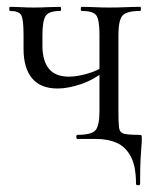

<svg xmlns="http://www.w3.org/2000/svg" viewBox="-20 -406 455 561"><path d="M377.4 131.2Q377.4 80 362.2 51.4Q347 22.8 321.1 11.4Q295.2 0 261.2 0H206Q203 0 203 -6Q203 -12 206 -12Q246.6 -12 258.6 -25Q270.6 -38 270.6 -81V-305Q270.6 -349 261.1 -361.5Q251.6 -374 219 -374Q216 -374 216 -380Q216 -386 219 -386Q235.4 -386 256.5 -385Q277.6 -384 299.4 -384Q324 -384 347.6 -385Q371.2 -386 389.6 -386Q391.8 -386 391.8 -380Q391.8 -374 389.6 -374Q349.2 -374 337.6 -360Q326 -346 326 -303V-81Q326 -48.2 327.8 -33.6Q329.6 -19 341.5 -15.5Q353.4 -12 384.8 -12Q392.2 -12 393.3 -10.5Q394.4 -9 394.4 0Q394.4 10.4 393.1 23.6Q391.8 36.8 390.6 61Q389.4 85.2 389.4 131.2Q389.4 135.2 383.4 135.2Q377.4 135.2 377.4 131.2ZM104 -303Q104 -294.2 104 -286.9Q104 -279.6 104 -272Q104 -228.4 122.9 -205.2Q141.8 -182 181.8 -182Q204.6 -182 235.5 -190.8Q266.4 -199.6 287.6 -215.4L292.6 -203.4Q254.2 -172.6 216.3 -160Q178.4 -147.4 148.4 -147.4Q98.4 -147.4 73.6 -177.4Q48.8 -207.4 48.8 -262.8V-305Q48.8 -349 42.1 -361.5Q35.4 -374 9 -374Q7 -374 7 -380Q7 -386 9 -386Q23.6 -386 41.2 -385Q58.8 -384 78.4 -384Q98.8 -384 119.5 -385Q140.2 -386 155.6 -386Q158.4 -386 158.4 -380Q158.4 -374 155.6 -374Q123.6 -374 113.8 -360Q104 -346 104 -303Z"/></svg>

Font: Cormorant Light
Style: Regular
Weight: 300
Designer: Christian Thalmann (Catharsis Fonts)
Foundry: Catharsis Fonts
Version: Version 4.000